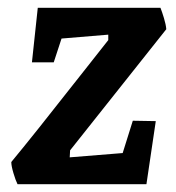

<svg xmlns="http://www.w3.org/2000/svg" viewBox="-20 -473 452 493"><path d="M321 -163 380 -162 356 0H25Q20 -10 14.5 -28.5Q9 -47 9 -57Q63 -122 187 -280L258 -370V-384L138 -374L118 -313H62L77 -453H392Q396 -443 401 -426.5Q406 -410 407 -398L160 -87L159 -69L295 -80Z"/></svg>

Font: Grenze SemiBold
Style: Italic
Weight: 600
Italic angle: -10°
Designer: Renata Polastri
Foundry: Omnibus-Type
Version: Version 1.002; ttfautohint (v1.8)